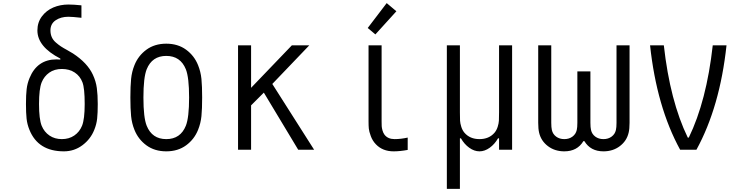

<svg xmlns="http://www.w3.org/2000/svg" viewBox="-20 -956 4707 1226"><path d="M375 -515.6Q327.5 -515.6 294.6 -492.2Q261.7 -468.8 246.1 -430.3Q229.2 -388.7 229.2 -291.7Q229.2 -195.3 246.1 -153Q262.4 -113.3 295.9 -90.5Q329.4 -67.7 375 -67.7Q420.6 -67.7 454.1 -90.5Q487.6 -113.3 503.9 -153Q520.8 -195.3 520.8 -291.7Q520.8 -393.2 506.5 -430.3Q491.5 -470.1 457.4 -492.8Q423.2 -515.6 375 -515.6ZM365.2 -582Q218.8 -657.6 218.8 -761.7Q218.8 -813.2 247.7 -851.6Q276.7 -890 321 -908.5Q365.2 -927.1 416.7 -927.1Q450.5 -927.1 500 -921.9V-842.4Q441.4 -849 416.7 -849Q368.5 -849 335.3 -826.5Q302.1 -804 302.1 -761.7Q302.1 -738.3 310.5 -719.1Q319 -699.9 336.3 -684.9Q353.5 -669.9 368.8 -659.8Q384.1 -649.7 409.2 -636.1Q434.2 -622.4 446 -614.6Q538.4 -554 572.9 -479.2Q592.4 -437.5 598.3 -393.9Q604.2 -350.3 604.2 -291.7Q604.2 -235 600.3 -198.6Q596.4 -162.1 582 -127Q558.6 -67.7 506.2 -28.6Q453.8 10.4 388 10.4Q223.3 10.4 168 -127Q153.6 -162.1 149.7 -198.6Q145.8 -235 145.8 -291.7Q145.8 -350.3 150.1 -386.7Q154.3 -423.2 168.6 -457.7Q217.4 -576.8 341.1 -576.8Q348.3 -576.8 365.2 -575.5Z M1244.8 -539.7Q1261.7 -498 1266.3 -451.8Q1270.8 -405.6 1270.8 -333.3Q1270.8 -261.1 1266.3 -214.8Q1261.7 -168.6 1244.8 -127Q1220.7 -66.4 1168.3 -28Q1115.9 10.4 1041.7 10.4Q967.4 10.4 915 -28Q862.6 -66.4 838.5 -127Q821.6 -168.6 817.1 -214.8Q812.5 -261.1 812.5 -333.3Q812.5 -405.6 817.1 -451.8Q821.6 -498 838.5 -539.7Q862.6 -600.3 915 -638.7Q967.4 -677.1 1041.7 -677.1Q1115.9 -677.1 1168.3 -638.7Q1220.7 -600.3 1244.8 -539.7ZM916.7 -513.7Q895.8 -461.6 895.8 -333.3Q895.8 -205.1 916.7 -153Q951.2 -67.7 1041.7 -67.7Q1132.2 -67.7 1166.7 -153Q1187.5 -205.1 1187.5 -333.3Q1187.5 -461.6 1166.7 -513.7Q1132.2 -599 1041.7 -599Q951.2 -599 916.7 -513.7Z M1583.3 0H1500V-666.7H1583.3V-395.2L1843.8 -666.7H1955.1L1718.8 -419.9L1985.7 0H1884.1L1664.7 -364.6L1583.3 -283.2Z M2449.2 -936.2 2511.1 -884.1 2377 -736.3 2328.1 -777.3ZM2583.3 1.3Q2533.9 10.4 2493.5 10.4Q2423.8 10.4 2380.9 -33.9Q2358.7 -56.6 2347.7 -86.9Q2336.6 -117.2 2335 -135.1Q2333.3 -153 2333.3 -181.6V-666.7H2416.7V-181.6Q2416.7 -161.5 2417.3 -150.4Q2418 -139.3 2422.2 -123.7Q2426.4 -108.1 2434.9 -96.4Q2456.4 -67.7 2500 -67.7Q2539.1 -67.7 2583.3 -77.5Z M2923.2 -72.9H2916.7V250H2833.3V-666.7H2916.7V-238.9Q2916.7 -203.1 2917.6 -185.5Q2918.6 -168 2925.5 -146.2Q2932.3 -124.3 2946 -108.1Q2981.1 -67.7 3041.7 -67.7Q3102.2 -67.7 3137.4 -108.1Q3151 -124.3 3157.9 -146.2Q3164.7 -168 3165.7 -185.5Q3166.7 -203.1 3166.7 -238.9V-666.7H3250V0H3166.7V-72.9H3160.2Q3138.7 -35.2 3106.8 -12.4Q3074.9 10.4 3041.7 10.4Q3008.5 10.4 2976.6 -12.4Q2944.7 -35.2 2923.2 -72.9Z M3705.1 -54.7Q3666 10.4 3583.3 10.4Q3522.8 10.4 3478.8 -22.8Q3434.9 -56 3422.5 -108.7Q3416.7 -132.8 3416.7 -171.9V-666.7H3500V-171.9Q3500 -142.6 3503.9 -125.7Q3509.8 -99.6 3531.2 -83.7Q3552.7 -67.7 3583.3 -67.7Q3613.9 -67.7 3635.4 -83.7Q3656.9 -99.6 3662.8 -125.7Q3666.7 -142.6 3666.7 -171.9V-500H3750V-171.9Q3750 -142.6 3753.9 -125.7Q3759.8 -99.6 3781.2 -83.7Q3802.7 -67.7 3833.3 -67.7Q3863.9 -67.7 3885.4 -83.7Q3906.9 -99.6 3912.8 -125.7Q3916.7 -142.6 3916.7 -171.9V-666.7H4000V-171.9Q4000 -132.8 3994.1 -108.7Q3981.8 -56 3937.8 -22.8Q3893.9 10.4 3833.3 10.4Q3750.7 10.4 3711.6 -54.7Z M4130.9 -666.7H4218.8Q4258.5 -310.5 4371.7 -77.5H4378.3Q4491.5 -310.5 4531.2 -666.7H4619.1Q4576.8 -273.4 4427.1 0H4322.9Q4173.2 -273.4 4130.9 -666.7Z"/></svg>

Font: Monoid
Style: Regular
Weight: 400
Width: 4
Monospace: yes
Designer: Andreas Larsen (@larsenwork)
Version: Version 0.61